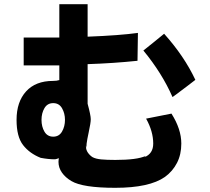

<svg xmlns="http://www.w3.org/2000/svg" viewBox="-20 -752 1002 916"><path d="M798 -210Q845 -136 845 -67Q845 -15 824.5 25Q804 65 767 92Q693 144 530 144Q375 144 321 112Q292 95 275.5 71.5Q259 48 259 20Q259 11 260 7Q261 3 262 3Q259 3 252.5 5.5Q246 8 241 8Q211 8 174 1Q121 -20 90 -60Q59 -100 59 -180Q59 -266 104.5 -316Q150 -366 233 -366Q251 -366 263 -370V-440H93V-573H263V-732H398V-577Q551 -583 638 -595L636 -462Q521 -450 398 -446V-257Q413 -202 413 -183Q413 -166 403 -120Q402 -115 397 -90.5Q392 -66 392 -45Q392 -50 390 -58V-54Q390 -37 399.5 -23.5Q409 -10 422 -2Q437 6 463 8.5Q489 11 530 11Q634 11 675 -8L669 -2Q711 -19 711 -67Q711 -125 677 -186ZM873 -341Q860 -332 843 -318.5Q826 -305 803 -289Q753 -403 664 -511L714 -551Q717 -554 763 -591Q859 -484 912 -371ZM290 -180Q290 -211 276 -235.5Q262 -260 234 -260Q206 -260 192 -236Q178 -212 178 -180Q178 -148 192 -124Q206 -100 234 -100Q262 -100 276 -124.5Q290 -149 290 -180Z"/></svg>

Font: Gmarket Sans TTF Bold
Style: Regular
Weight: 700
Designer: Creative Director : Sungho Lee; Art Director : Kiwoong Choi; Project Manager : Sori Yang, Jongwook Yoon; Font Designer :
Foundry: Sandoll Inc.
Version: Version 1.000;hotconv 1.0.109;makeotfexe 2.5.65596